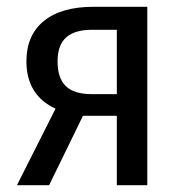

<svg xmlns="http://www.w3.org/2000/svg" viewBox="-20 -547 535 567"><path d="M415 -527V0H325V-205H225L125 0H30L144 -226Q58 -266 58 -366Q58 -443 109.5 -485Q161 -527 257 -527ZM325 -269V-459H256Q203 -460 176.5 -437.5Q150 -415 150 -366Q150 -316 174.5 -292.5Q199 -269 251 -269Z"/></svg>

Font: Fira Sans Condensed
Style: Regular
Weight: 400
Width: 3
Designer: bBox Type GmbH & Carrois Corporate GbR & Edenspiekermann AG
Foundry: bBox Type GmbH & Carrois Corporate GbR & Edenspiekermann AG
Version: Version 4.301